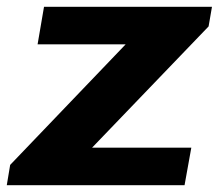

<svg xmlns="http://www.w3.org/2000/svg" viewBox="-38 -547 646 567"><path d="M-18 0 -8 -60 333 -416H73L92 -527H588L578 -469L234 -111H527L507 0Z"/></svg>

Font: Archivo SemiExpanded
Style: Bold Italic
Weight: 700
Width: 6
Italic angle: -10°
Designer: Hector Gatti
Foundry: Omnibus-Type
Version: Version 2.001